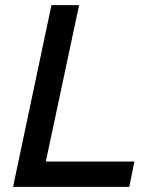

<svg xmlns="http://www.w3.org/2000/svg" viewBox="-20 -730 624 750"><path d="M31 0 181 -710H289L159 -99H505L485 0Z"/></svg>

Font: Geist Medium
Style: Italic
Weight: 500
Italic angle: -12°
Designer: Basement.studio, Andrés Briganti, Mateo Zaragoza
Foundry: Basement.studio, Vercel, Andrés Briganti, Guido Ferreyra, Mateo Zaragoza
Version: Version 1.500; ttfautohint (v1.8.4.7-5d5b)